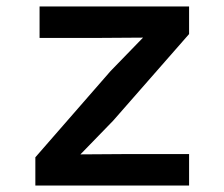

<svg xmlns="http://www.w3.org/2000/svg" viewBox="-20 -572 690 592"><path d="M89 0V-87L321 -353L421 -456L274 -455H102V-552H563V-467L329 -200L228 -96L375 -97H563V0Z"/></svg>

Font: Azeret Mono Medium
Style: Regular
Weight: 500
Designer: Martin Vácha
Foundry: Displaay
Version: Version 1.002